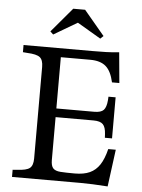

<svg xmlns="http://www.w3.org/2000/svg" viewBox="-61 -961 753 1015"><g transform="rotate(5 316.0 -454.0)"><path d="M549 6Q510 3 470.5 1.5Q431 0 405 0H41V-38L65 -40Q114 -42 131.5 -56Q149 -70 149 -107V-593Q149 -630 131.5 -644Q114 -658 65 -660L41 -662V-700H407Q444 -700 479 -701Q514 -702 548 -706L563 -544H524Q511 -603 482 -628Q453 -653 399 -653H243V-381H444Q480 -381 494 -396Q508 -411 511 -449L512 -467H550V-249H512L511 -268Q509 -305 494.5 -320Q480 -335 444 -335H243V-107Q243 -77 254.5 -64Q266 -51 294 -49Q322 -47 369 -47Q418 -47 449.5 -61.5Q481 -76 501.5 -107Q522 -138 535 -191H575ZM192 -769 176 -784 286 -914H349L458 -784L442 -769L318 -842H316Z"/></g></svg>

Font: Hedvig Letters Serif
Style: Regular
Weight: 400
Designer: Alexander Örn & Tor Weibull
Foundry: Kanon Foundry
Version: Version 1.000